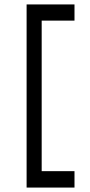

<svg xmlns="http://www.w3.org/2000/svg" viewBox="-20 -736 406 866"><path d="M100 -716H168V110H100ZM168 36H316V110H168ZM168 -716H316V-643H168Z"/></svg>

Font: Uncut Sans VF
Style: Regular
Weight: 400
Designer: Kasper Nordkvist
Foundry: Uncut Type
Version: Version 1.100;FEAKit 1.0